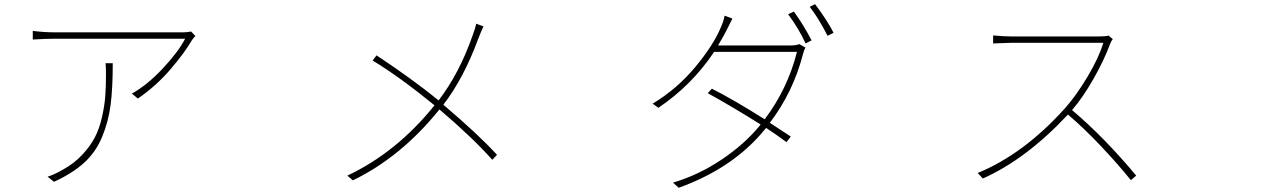

<svg xmlns="http://www.w3.org/2000/svg" viewBox="-20 -846 6040 912"><path d="M481.4 -545.9H515.6Q515.6 -426.8 505.4 -347.7Q495.1 -268.6 465.3 -196.3Q435.5 -124 379.9 -73.2Q324.2 -22.5 236.3 17.6L206.1 -6.8Q238.3 -16.6 280.3 -41Q333 -70.3 371.1 -111.3Q409.2 -152.3 430.7 -193.8Q452.1 -235.4 464.4 -289.6Q476.6 -343.8 480 -388.7Q483.4 -433.6 483.4 -491.2Q483.4 -526.4 481.4 -545.9ZM887.7 -696.3 908.2 -674.8 901.4 -668Q894.5 -660.2 891.6 -655.3Q857.4 -595.7 789.1 -516.1Q720.7 -436.5 634.8 -377.9L606.4 -401.4Q678.7 -441.4 752.9 -520.5Q827.1 -599.6 859.4 -662.1H241.2Q198.2 -662.1 135.7 -658.2V-699.2Q190.4 -692.4 241.2 -692.4H850.6Q868.2 -692.4 887.7 -696.3Z M2242.2 -733.4 2276.4 -720.7Q2268.6 -705.1 2252.9 -665Q2182.6 -473.6 2085.9 -348.6Q2254.9 -205.1 2340.8 -110.4L2318.4 -86.9Q2225.6 -191.4 2067.4 -326.2Q1885.7 -100.6 1656.2 10.7L1629.9 -11.7Q1865.2 -123 2043.9 -345.7Q1881.8 -478.5 1750 -558.6L1768.6 -583Q1935.5 -472.7 2063.5 -369.1Q2162.1 -498 2224.6 -676.8Q2238.3 -713.9 2242.2 -733.4Z M3390.6 -629.9H3732.4Q3762.7 -629.9 3776.4 -636.7L3805.7 -620.1Q3799.8 -610.4 3793 -585Q3747.1 -408.2 3636.7 -262.7Q3719.7 -208 3736.3 -197.3L3715.8 -170.9Q3669.9 -205.1 3619.1 -238.3L3612.3 -230.5Q3463.9 -47.9 3204.1 45.9L3176.8 21.5Q3295.9 -13.7 3405.3 -86.4Q3514.6 -159.2 3587.9 -248L3592.8 -254.9Q3449.2 -344.7 3341.8 -403.3L3361.3 -424.8Q3463.9 -373 3612.3 -279.3Q3721.7 -424.8 3765.6 -599.6H3372.1Q3266.6 -441.4 3107.4 -334L3080.1 -353.5Q3196.3 -423.8 3282.7 -527.8Q3369.1 -631.8 3404.3 -716.8Q3417 -745.1 3421.9 -771.5L3459 -757.8L3431.6 -703.1Q3421.9 -682.6 3390.6 -629.9ZM3723.6 -778.3 3751 -791Q3798.8 -724.6 3835 -654.3L3806.6 -639.6Q3774.4 -710 3723.6 -778.3ZM3826.2 -813.5 3851.6 -826.2Q3910.2 -748 3939.5 -690.4L3911.1 -675.8Q3865.2 -764.6 3826.2 -813.5Z M5246.1 -676.8 5265.6 -660.2Q5256.8 -649.4 5252 -634.8Q5223.6 -558.6 5174.3 -471.7Q5125 -384.8 5072.3 -323.2Q5226.6 -192.4 5377 -11.7L5351.6 9.8Q5292 -64.5 5210 -151.4Q5127.9 -238.3 5052.7 -301.8Q4854.5 -89.8 4648.4 2L4624 -24.4Q4841.8 -113.3 5038.1 -331.1Q5092.8 -392.6 5146.5 -482.9Q5200.2 -573.2 5220.7 -642.6H4781.2L4697.3 -639.6V-677.7Q4749 -672.9 4781.2 -672.9H5200.2Q5231.4 -672.9 5246.1 -676.8Z"/></svg>

Font: Bpmf Zihi Sans ExtraLight
Style: ExtraLight
Weight: 250
Foundry: But Ko
Version: Version 1.320